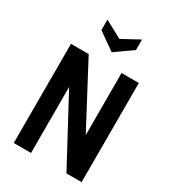

<svg xmlns="http://www.w3.org/2000/svg" viewBox="-221 -1057 1054 1174"><g transform="rotate(30 305.5 -470.0)"><path d="M66 0V-700H191L423 -262V-700H545V0H438L188 -466V0ZM185 -940V-866L307 -780L429 -866V-940L307 -874Z"/></g></svg>

Font: Cabin Condensed
Style: Bold
Weight: 700
Width: 3
Designer: Pablo Impallari
Foundry: Pablo Impallari. http://www.impallari.com Igino Marini. http://www.ikern.com
Version: Version 3.001; ttfautohint (v1.8.3)